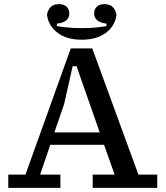

<svg xmlns="http://www.w3.org/2000/svg" viewBox="-20 -908 800 928"><path d="M290 -405 243 -268H462L350 -588H331ZM20 0V-64H103L322 -674H426L649 -64H740V0H428V-64H534L483 -208H223L174 -64H272V0ZM375 -716Q303 -716 259 -749Q215 -782 207 -836Q210 -857 223.5 -872.5Q237 -888 265 -888Q289 -888 302 -875.5Q315 -863 315 -843Q315 -820 298 -808Q281 -796 255 -794V-782Q270 -779 301.5 -775.5Q333 -772 375 -772Q417 -772 448.5 -775.5Q480 -779 495 -782V-794Q470 -796 452.5 -808Q435 -820 435 -843Q435 -863 448 -875.5Q461 -888 483 -888Q513 -888 526.5 -872.5Q540 -857 543 -836Q536 -782 491.5 -749Q447 -716 375 -716Z"/></svg>

Font: Source Serif 4 Caption
Style: Regular
Weight: 400
Designer: Frank Grießhammer
Foundry: Adobe Systems Incorporated
Version: Version 4.004;hotconv 1.0.117;makeotfexe 2.5.65602